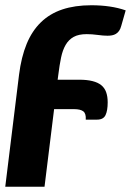

<svg xmlns="http://www.w3.org/2000/svg" viewBox="-36 -546 498 731"><path d="M36.5 -261.5Q45 -329 65.5 -378.8Q86 -428.5 119.8 -461.2Q153.5 -494 201.2 -510Q249 -526 311.5 -526Q349 -526 381.5 -521.2Q414 -516.5 442.5 -506.5L425.5 -447Q422.5 -435.5 417.2 -428.2Q412 -421 405.2 -417Q398.5 -413 390.5 -411.5Q382.5 -410 373.5 -410Q357.5 -410 335.8 -413Q314 -416 294 -416Q263.5 -416 244.5 -405.5Q225.5 -395 214 -375.2Q202.5 -355.5 196.5 -326.8Q190.5 -298 186 -261.5L183.5 -242.5H266Q295.5 -242.5 316.2 -237.2Q337 -232 349.8 -221.5Q362.5 -211 368.2 -194.8Q374 -178.5 374 -156.5Q374 -125 365.8 -107.8Q357.5 -90.5 333.5 -90.5H290.5Q292 -114 281 -122.2Q270 -130.5 245.5 -130.5H170L133.5 165H-16Z"/></svg>

Font: Lato ExtraBold
Style: Italic
Weight: 800
Italic angle: -7°
Designer: Lukasz Dziedzic with Adam Twardoch and Botio Nikoltchev
Foundry: tyPoland Lukasz Dziedzic
Version: Version 2.015; 2015-08-06; http://www.latofonts.com/